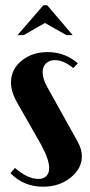

<svg xmlns="http://www.w3.org/2000/svg" viewBox="-20 -704 344 734"><path d="M46.9 -569.8 146 -684.1H160.2L257.8 -569.8H233.9L151.9 -616.2L70.8 -569.8ZM277.8 -461.9 259.8 -443.8Q223.1 -474.1 189.9 -474.1Q168.5 -474.1 155.8 -461.7Q143.1 -449.2 143.1 -428.2Q143.1 -402.3 160.2 -372.1L275.9 -164.1Q293 -133.8 293 -106.9Q293 -59.1 249.5 -24.7Q206.1 9.8 145 9.8Q70.3 9.8 20 -42L37.1 -62Q85.4 -20 127 -20Q146.5 -20 157.2 -31Q168 -42 168 -62Q168 -93.8 137.2 -150.9L45.9 -311Q22 -352.5 22 -389.2Q22 -438.5 62.3 -471.7Q102.5 -504.9 162.1 -504.9Q228 -504.9 277.8 -461.9Z"/></svg>

Font: Moniqa Black Heading
Style: Regular
Weight: 900
Designer: Rajesh Rajput
Foundry: Rajesh Rajput
Version: Version 1.000